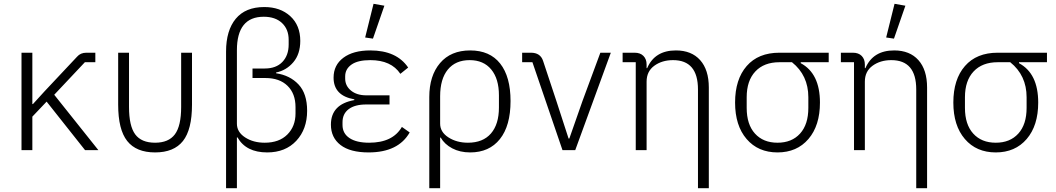

<svg xmlns="http://www.w3.org/2000/svg" viewBox="-20 -789 5548 1009"><path d="M427 0 225 -255 150 -176V0H93V-512H150V-242H153L214 -309L385 -491Q403 -512 434 -512H481V-462H426L265 -291L497 0Z M658 -512V-227Q658 -127 690.5 -83Q723 -39 795 -39Q866 -39 899 -83Q932 -127 932 -227V-512H989V-239Q989 -108 941.5 -48Q894 12 795 12Q696 12 648.5 -48Q601 -108 601 -239V-512Z M1168 200V-518Q1168 -629 1219 -690.5Q1270 -752 1369 -752Q1453 -752 1505.5 -704Q1558 -656 1558 -574Q1558 -505 1521.5 -462Q1485 -419 1431 -408V-404Q1504 -393 1549 -345Q1594 -297 1594 -207Q1594 -110 1537 -49Q1480 12 1384 12Q1273 12 1228 -67H1225V200ZM1307 -379V-429H1371Q1431 -429 1464 -463.5Q1497 -498 1497 -555V-580Q1497 -635 1462 -668Q1427 -701 1366 -701Q1225 -701 1225 -525V-139Q1225 -95 1268 -67Q1311 -39 1371 -39Q1447 -39 1490 -82Q1533 -125 1533 -193V-226Q1533 -297 1491 -338Q1449 -379 1375 -379Z M2000 -759 1940 -586 1899 -592 1943 -769ZM2092 -122 2133 -93Q2073 12 1917 12Q1820 12 1769.5 -27Q1719 -66 1719 -134Q1719 -241 1842 -263V-267Q1733 -286 1733 -381Q1733 -447 1784.5 -485.5Q1836 -524 1926 -524Q2064 -524 2125 -434L2084 -401Q2036 -473 1926 -473Q1860 -473 1827 -449.5Q1794 -426 1794 -388V-376Q1794 -338 1824.5 -313Q1855 -288 1905 -288H2027V-240H1905Q1845 -240 1812.5 -215.5Q1780 -191 1780 -147V-132Q1780 -88 1816.5 -63.5Q1853 -39 1920 -39Q2044 -39 2092 -122Z M2236 200V-279Q2236 -391 2292.5 -457.5Q2349 -524 2451 -524Q2554 -524 2608.5 -455Q2663 -386 2663 -258Q2663 -128 2607 -58Q2551 12 2451 12Q2397 12 2356.5 -9.5Q2316 -31 2296 -66H2293V200ZM2439 -39Q2518 -39 2560 -87.5Q2602 -136 2602 -224V-288Q2602 -375 2561.5 -424Q2521 -473 2448 -473Q2374 -473 2333.5 -423.5Q2293 -374 2293 -283V-139Q2293 -95 2336.5 -67Q2380 -39 2439 -39Z M3003 0H2936L2778 -462H2724V-512H2770Q2820 -512 2834 -469L2904 -258L2968 -61H2972L3041 -258L3135 -512H3190Z M3378 0H3321V-462H3252V-512H3315Q3345 -512 3361.5 -495Q3378 -478 3378 -450V-431H3381Q3421 -524 3532 -524Q3614 -524 3659.5 -473Q3705 -422 3705 -329V200H3648V-319Q3648 -473 3517 -473Q3459 -473 3418.5 -443.5Q3378 -414 3378 -360Z M4335 -462H4188V-457Q4289 -403 4289 -250Q4289 -129 4228.5 -58.5Q4168 12 4066 12Q3964 12 3903.5 -58.5Q3843 -129 3843 -250Q3843 -372 3904 -442Q3965 -512 4076 -512H4335ZM4142 -462H4076Q3995 -462 3949.5 -413.5Q3904 -365 3904 -278V-222Q3904 -135 3947.5 -87Q3991 -39 4066 -39Q4141 -39 4184.5 -87Q4228 -135 4228 -222V-278Q4228 -393 4142 -462Z M4525 0H4468V-462H4399V-512H4462Q4492 -512 4508.5 -495Q4525 -478 4525 -450V-431H4528Q4568 -524 4679 -524Q4761 -524 4806.5 -473Q4852 -422 4852 -329V200H4795V-319Q4795 -473 4664 -473Q4606 -473 4565.5 -443.5Q4525 -414 4525 -360ZM4738 -759 4678 -586 4637 -592 4681 -769Z M5482 -462H5335V-457Q5436 -403 5436 -250Q5436 -129 5375.5 -58.5Q5315 12 5213 12Q5111 12 5050.5 -58.5Q4990 -129 4990 -250Q4990 -372 5051 -442Q5112 -512 5223 -512H5482ZM5289 -462H5223Q5142 -462 5096.5 -413.5Q5051 -365 5051 -278V-222Q5051 -135 5094.5 -87Q5138 -39 5213 -39Q5288 -39 5331.5 -87Q5375 -135 5375 -222V-278Q5375 -393 5289 -462Z"/></svg>

Font: IBM Plex Sans Light
Style: Regular
Weight: 300
Designer: Mike Abbink, Paul van der Laan, Pieter van Rosmalen
Foundry: Bold Monday
Version: Version 3.0